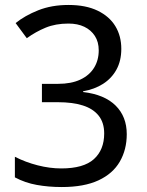

<svg xmlns="http://www.w3.org/2000/svg" viewBox="-20 -744 591 774"><path d="M229 10Q176 10 128.5 1.5Q81 -7 40 -29V-112Q83 -90 132 -77.5Q181 -65 227 -65Q317 -65 358.5 -102.5Q400 -140 400 -206Q400 -250 377.5 -278Q355 -306 313.5 -319Q272 -332 214 -332H149V-406H214Q267 -406 303.5 -423Q340 -440 359 -470.5Q378 -501 378 -541Q378 -575 362.5 -599Q347 -623 320 -636Q293 -649 256 -649Q204 -649 164 -632.5Q124 -616 88 -590L43 -651Q80 -681 134 -702.5Q188 -724 256 -724Q326 -724 373.5 -701Q421 -678 445 -638.5Q469 -599 469 -547Q469 -499 449.5 -463.5Q430 -428 395.5 -406Q361 -384 315 -376V-373Q401 -363 446 -318.5Q491 -274 491 -203Q491 -141 463 -92.5Q435 -44 377 -17Q319 10 229 10Z"/></svg>

Font: hexoriya15
Style: Book
Weight: 400
Designer: Jelle Bosma - Monotype Design Team
Foundry: Monotype Imaging Inc.
Version: Version 2.003